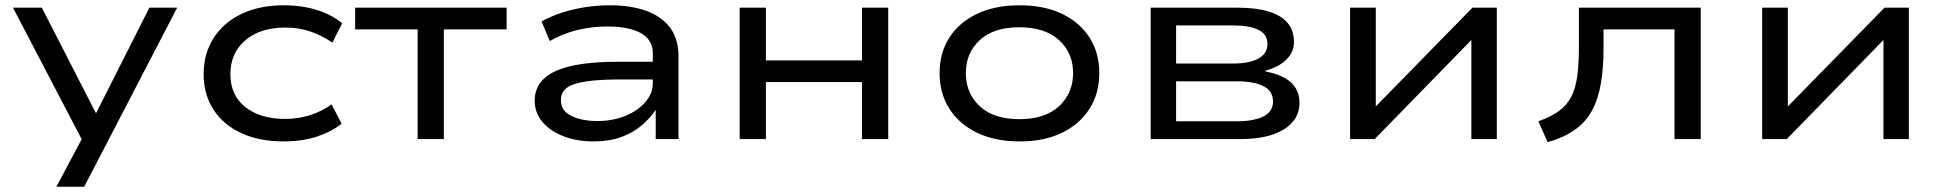

<svg xmlns="http://www.w3.org/2000/svg" viewBox="-20 -525 7344 725"><path d="M193 180 310 -40V42L29 -496H138L342 -98H343L544 -496H649L298 180Z M1050 9Q960 9 892 -22Q824 -53 786.5 -110.5Q749 -168 749 -245Q749 -323 787 -382Q825 -441 893 -473Q961 -505 1051 -505Q1121 -505 1177.5 -487Q1234 -469 1272 -437L1235 -364Q1198 -390 1153.5 -405.5Q1109 -421 1058 -421Q963 -421 906.5 -373Q850 -325 850 -245Q850 -165 906.5 -120.5Q963 -76 1057 -76Q1109 -76 1153.5 -91Q1198 -106 1232 -131L1270 -58Q1231 -27 1176 -9Q1121 9 1050 9Z M1557 0V-414H1321V-496H1893V-414H1656V0Z M2221 9Q2157 9 2106.5 -11Q2056 -31 2027.5 -65.5Q1999 -100 1999 -145Q1999 -194 2033 -227Q2067 -260 2137.5 -276Q2208 -292 2320 -292H2463V-225H2325Q2261 -225 2217.5 -220.5Q2174 -216 2147.5 -207Q2121 -198 2109.5 -183Q2098 -168 2098 -147Q2098 -107 2137 -87.5Q2176 -68 2237 -68Q2292 -68 2340 -87Q2388 -106 2416.5 -139Q2445 -172 2445 -211V-323Q2445 -375 2400 -400Q2355 -425 2273 -425Q2215 -425 2159.5 -411.5Q2104 -398 2056 -370L2025 -444Q2061 -464 2103 -477.5Q2145 -491 2190.5 -498Q2236 -505 2283 -505Q2361 -505 2419 -484.5Q2477 -464 2509.5 -421.5Q2542 -379 2542 -312V0H2456V-109V-110Q2435 -79 2403 -51.5Q2371 -24 2326 -7.5Q2281 9 2221 9Z M2773 0V-496H2872V-297H3235V-496H3334V0H3235V-215H2872V0Z M3830 9Q3737 9 3669 -24Q3601 -57 3564.5 -115Q3528 -173 3528 -249Q3528 -325 3564.5 -382.5Q3601 -440 3669 -472.5Q3737 -505 3829 -505Q3924 -505 3991 -472.5Q4058 -440 4094.5 -382.5Q4131 -325 4131 -249Q4131 -173 4094.5 -115Q4058 -57 3991 -24Q3924 9 3830 9ZM3829 -75Q3926 -75 3979 -124Q4032 -173 4032 -249Q4032 -325 3979 -373.5Q3926 -422 3829 -422Q3732 -422 3679.5 -373.5Q3627 -325 3627 -249Q3627 -173 3679.5 -124Q3732 -75 3829 -75Z M4325 0V-496H4653Q4723 -496 4770.5 -481.5Q4818 -467 4842 -438.5Q4866 -410 4866 -366Q4866 -328 4837.5 -300Q4809 -272 4758 -258L4759 -255Q4803 -247 4831.5 -230.5Q4860 -214 4873.5 -190.5Q4887 -167 4887 -137Q4887 -73 4828 -36.5Q4769 0 4666 0ZM4421 -67H4649Q4715 -67 4751 -85.5Q4787 -104 4787 -142Q4787 -181 4751 -199.5Q4715 -218 4649 -218H4421ZM4421 -285H4635Q4698 -285 4732 -304Q4766 -323 4766 -359Q4766 -395 4732.5 -412Q4699 -429 4635 -429H4421Z M5078 0V-496H5175V-120H5172L5540 -496H5632V0H5536V-377H5539L5171 0Z M5824 12 5789 -67Q5837 -84 5867 -106Q5897 -128 5913.5 -160.5Q5930 -193 5936 -239Q5942 -285 5942 -348V-496H6402V0H6303V-414H6035V-345Q6035 -268 6025 -209.5Q6015 -151 5991.5 -107.5Q5968 -64 5927 -35Q5886 -6 5824 12Z M6634 0V-496H6731V-120H6728L7096 -496H7188V0H7092V-377H7095L6727 0Z"/></svg>

Font: Nunito Sans 7pt Expanded
Style: Regular
Weight: 400
Width: 7
Designer: Vernon Adams
Foundry: Vernon Adams
Version: Version 3.101;gftools[0.9.27]